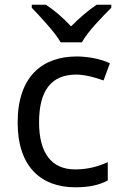

<svg xmlns="http://www.w3.org/2000/svg" viewBox="-20 -786 520 816"><path d="M238 -606H328C352 -651 415 -715 453 -753V-766H391C356 -743 318 -710 282 -674C249 -710 210 -743 175 -766H115V-753C151 -715 212 -651 238 -606ZM300 10C361 10 402 0 438 -19V-97C401 -80 357 -66 299 -66C198 -66 146 -137 146 -266C146 -400 197 -469 304 -469C341 -469 388 -456 420 -444L447 -517C415 -533 360 -546 306 -546C162 -546 55 -463 55 -265C55 -75 157 10 300 10Z"/></svg>

Font: Noto Sans Tifinagh Agraw Imazighen
Style: Regular
Weight: 400
Designer: JamraPatel
Foundry: JamraPatel LLC
Version: Version 2.006